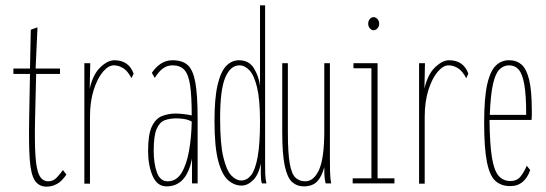

<svg xmlns="http://www.w3.org/2000/svg" viewBox="-20 -685 2040 717"><path d="M154 12Q125 12 110 -11Q95 -34 91 -90.5Q87 -147 89 -248L92 -409H30V-429H92L95 -574L120 -583L113 -429H204V-409H115L111 -243Q109 -153 112.5 -102Q116 -51 127 -30Q138 -9 158 -8Q178 -7 192 -22Q206 -37 215 -50L228 -33Q211 -8 192.5 2Q174 12 154 12Z M295 1V-449H317L315 -354Q327 -407 354.5 -433.5Q382 -460 407 -460Q461 -460 479 -410L471 -393Q457 -420 440 -430.5Q423 -441 405 -441Q385 -441 364.5 -417Q344 -393 330 -349.5Q316 -306 316 -248V1Z M602 11Q567 11 550 -28Q533 -67 533 -122Q533 -184 547.5 -213.5Q562 -243 586 -252Q610 -261 636 -261Q648 -261 665.5 -259Q683 -257 696 -254Q696 -325 690 -366Q684 -407 668.5 -424Q653 -441 624 -441Q604 -441 588 -429Q572 -417 558 -394L547 -413Q579 -460 624 -460Q661 -460 681 -442Q701 -424 709.5 -377Q718 -330 718 -243V0H697V-93Q677 11 602 11ZM554 -123Q554 -74 566 -41Q578 -8 606 -8Q639 -8 658 -39.5Q677 -71 686 -122Q695 -173 696 -231Q684 -238 668 -240.5Q652 -243 639 -243Q614 -243 595 -236Q576 -229 565 -203.5Q554 -178 554 -123Z M882 8Q855 8 832 -12Q809 -32 795 -84Q781 -136 781 -233Q781 -318 792.5 -367.5Q804 -417 824.5 -438.5Q845 -460 873 -460Q910 -460 928.5 -429.5Q947 -399 951 -364V-665H970V-71Q970 -53 970.5 -35.5Q971 -18 975 0H958Q954 -12 954 -34Q954 -56 954 -74Q946 -33 925.5 -12.5Q905 8 882 8ZM881 -11Q902 -11 917.5 -30.5Q933 -50 942 -98Q951 -146 951 -231Q951 -313 940 -358.5Q929 -404 911.5 -422.5Q894 -441 874 -441Q841 -441 821.5 -396Q802 -351 802 -244Q802 -148 814 -98Q826 -48 844 -29.5Q862 -11 881 -11Z M1114 11Q1089 11 1071 -5Q1053 -21 1043.5 -65Q1034 -109 1034 -191V-449H1055V-191Q1055 -114 1062 -74.5Q1069 -35 1083.5 -21.5Q1098 -8 1120 -8Q1152 -8 1171.5 -51Q1191 -94 1191 -197V-449H1212V-92Q1212 -74 1212.5 -46Q1213 -18 1217 0H1196Q1192 -17 1191.5 -31Q1191 -45 1191 -61Q1182 -26 1164.5 -7.5Q1147 11 1114 11Z M1297 0V-19H1367V-430H1300V-449H1390V-19H1453V0ZM1375 -572Q1368 -572 1361.5 -579Q1355 -586 1355 -596Q1355 -607 1361 -614Q1367 -621 1375 -621Q1383 -621 1389.5 -614Q1396 -607 1396 -596Q1396 -586 1389.5 -579Q1383 -572 1375 -572Z M1545 1V-449H1567L1565 -354Q1577 -407 1604.5 -433.5Q1632 -460 1657 -460Q1711 -460 1729 -410L1721 -393Q1707 -420 1690 -430.5Q1673 -441 1655 -441Q1635 -441 1614.5 -417Q1594 -393 1580 -349.5Q1566 -306 1566 -248V1Z M1885 10Q1852 10 1830.5 -9Q1809 -28 1798.5 -79.5Q1788 -131 1788 -227Q1788 -320 1799.5 -370.5Q1811 -421 1832.5 -441Q1854 -461 1883 -460Q1909 -460 1927.5 -444Q1946 -428 1956 -387.5Q1966 -347 1966 -271Q1966 -261 1966 -253Q1966 -245 1965 -237H1808Q1809 -147 1817 -97.5Q1825 -48 1842 -28.5Q1859 -9 1886 -9Q1911 -9 1924.5 -26.5Q1938 -44 1947 -66L1960 -50Q1951 -23 1932.5 -6.5Q1914 10 1885 10ZM1809 -256H1945Q1945 -329 1938 -369Q1931 -409 1917 -425Q1903 -441 1881 -441Q1861 -441 1845.5 -426Q1830 -411 1821 -371Q1812 -331 1809 -256Z"/></svg>

Font: Inconsolata UltraCondensed ExtraLight
Style: Regular
Weight: 200
Width: 1
Monospace: yes
Designer: Raph Levien, Cyreal, Brenton Simpson
Foundry: Raph Levien, Cyreal, Google
Version: Version 3.100; ttfautohint (v1.8.4.7-5d5b)